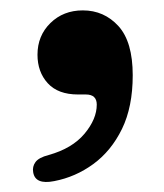

<svg xmlns="http://www.w3.org/2000/svg" viewBox="-20 -182 324 379"><path d="M134 4.5Q94.5 4.5 74.2 -17.8Q54 -40 54 -74Q54 -111.5 79.5 -136.5Q105 -161.5 143.5 -161.5Q185.5 -161.5 213.8 -130.5Q242 -99.5 242 -33.5Q242 29 220.8 72.5Q199.5 116 164.2 141.8Q129 167.5 87 175.5Q49.5 183 45.5 158Q43.5 147 50 138Q56.5 129 76 124Q122.5 111 146.8 82Q171 53 171 24.5Q171 4.5 149.5 4.5Z"/></svg>

Font: Fraunces 9pt S050 SemiBold
Style: Regular
Weight: 600
Version: Version 1.000; ttfautohint (v1.8.3)